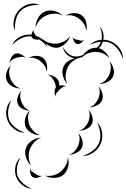

<svg xmlns="http://www.w3.org/2000/svg" viewBox="-20 -840 730 1110"><path d="M50 -580Q63 -610 93.5 -626Q124 -642 157 -640Q189 -638 217.5 -618Q246 -598 255 -567Q236 -593 209 -610.5Q182 -628 156 -630Q130 -632 101 -617.5Q72 -603 50 -580ZM500 -580Q522 -604 556.5 -609Q591 -614 621 -601Q651 -588 671.5 -560Q692 -532 690 -499Q681 -530 661 -556Q641 -582 617 -592Q593 -602 561 -598.5Q529 -595 500 -580ZM452 -505Q461 -529 484 -546.5Q507 -564 533 -564Q558 -564 581 -545.5Q604 -527 612 -503Q596 -523 574.5 -531.5Q553 -540 532 -540Q512 -540 490 -532Q468 -524 452 -505ZM36 -476Q36 -491 45.5 -508Q55 -525 70 -530Q84 -534 101.5 -525.5Q119 -517 128 -505Q115 -513 102 -511.5Q89 -510 77 -507Q65 -503 53.5 -496.5Q42 -490 36 -476ZM144 -505Q162 -516 187 -517Q212 -518 229 -505Q245 -492 250.5 -467.5Q256 -443 249 -423Q249 -444 238 -460Q227 -476 214 -486Q201 -497 183 -503Q165 -509 144 -505ZM370 -355Q351 -373 343.5 -402Q336 -431 347 -454Q357 -478 383.5 -492Q410 -506 436 -505Q411 -497 394 -480.5Q377 -464 369 -445Q361 -426 359.5 -402Q358 -378 370 -355ZM612 -487Q628 -471 635.5 -445.5Q643 -420 634 -399Q625 -378 601.5 -366Q578 -354 555 -355Q577 -362 591 -377Q605 -392 612 -409Q619 -425 620.5 -446Q622 -467 612 -487ZM98 -329Q75 -328 51.5 -340.5Q28 -353 19 -374Q10 -395 17.5 -420.5Q25 -446 42 -461Q32 -441 33 -420.5Q34 -400 41 -383Q48 -367 62 -351.5Q76 -336 98 -329ZM301 -280Q298 -287 296 -296Q296 -296 295 -295L296 -297Q295 -307 296.5 -317.5Q298 -328 303 -335Q302 -347 298 -360Q292 -374 282 -388Q272 -402 255 -408Q274 -408 294 -397Q314 -386 320 -368Q324 -358 322 -346Q333 -348 344.5 -346Q356 -344 364 -340Q351 -342 341 -335Q331 -328 323 -321Q315 -313 307.5 -303.5Q300 -294 301 -280ZM549 -341Q564 -326 571 -302.5Q578 -279 570 -260Q562 -241 539.5 -230Q517 -219 497 -220Q517 -226 529 -240Q541 -254 548 -269Q555 -285 556.5 -303.5Q558 -322 549 -341ZM152 -201Q132 -200 111 -210.5Q90 -221 83 -239Q75 -257 82.5 -279.5Q90 -302 104 -315Q95 -297 97 -280Q99 -263 105 -248Q111 -234 122 -220.5Q133 -207 152 -201ZM125 -73Q93 -72 65 -92Q37 -112 25 -141Q12 -171 17 -205Q22 -239 46 -261Q31 -232 27.5 -200.5Q24 -169 34 -145Q44 -122 69 -102.5Q94 -83 125 -73ZM491 -205Q506 -191 513 -167.5Q520 -144 512 -125Q504 -106 481.5 -95Q459 -84 439 -85Q458 -91 470.5 -105Q483 -119 490 -134Q496 -149 498 -168Q500 -187 491 -205ZM212 -59Q188 -57 163 -71Q138 -85 128 -107Q119 -130 126.5 -157.5Q134 -185 152 -201Q141 -180 142 -157.5Q143 -135 150 -117Q158 -99 173.5 -82.5Q189 -66 212 -59ZM541 -133Q565 -110 570 -74.5Q575 -39 562 -9Q548 22 519 42.5Q490 63 457 61Q489 52 515.5 32Q542 12 552 -13Q563 -37 559.5 -70Q556 -103 541 -133ZM432 -70Q448 -56 455 -31.5Q462 -7 454 13Q445 32 422.5 43.5Q400 55 379 54Q399 48 412 33.5Q425 19 432 3Q438 -12 440 -31.5Q442 -51 432 -70ZM161 117Q140 100 130.5 70.5Q121 41 130 15Q139 -10 165 -27Q191 -44 218 -44Q193 -35 176.5 -16Q160 3 152 23Q145 44 146 69Q147 94 161 117ZM372 69Q381 94 373.5 124Q366 154 346 171Q325 188 294 188.5Q263 189 240 175Q266 180 290 173Q314 166 331 152Q347 139 359.5 117Q372 95 372 69ZM164 250Q134 250 108.5 229.5Q83 209 73 181Q63 153 69.5 121Q76 89 99 70Q84 96 79 125.5Q74 155 82 178Q91 200 113.5 220Q136 240 164 250ZM224 175Q214 183 197.5 187Q181 191 170 184Q159 178 155.5 161.5Q152 145 155 132Q156 145 165 152Q174 159 183 164Q191 170 201.5 174.5Q212 179 224 175ZM67 -662Q53 -691 60.5 -725.5Q68 -760 91 -783Q113 -807 147 -816Q181 -825 211 -811Q179 -814 147.5 -804.5Q116 -795 98 -776Q80 -758 72 -726Q64 -694 67 -662ZM186 -681Q185 -708 199.5 -735Q214 -762 239 -773Q264 -784 294 -776.5Q324 -769 343 -750Q319 -762 293.5 -761Q268 -760 249 -751Q229 -743 211.5 -725Q194 -707 186 -681ZM359 -750Q379 -763 406.5 -764Q434 -765 453 -751Q472 -737 478.5 -710Q485 -683 478 -660Q477 -684 465 -702Q453 -720 438 -731Q423 -743 402.5 -749Q382 -755 359 -750ZM557 -685Q576 -666 578.5 -637.5Q581 -609 569 -585Q557 -562 532.5 -547Q508 -532 482 -535Q508 -541 529.5 -556Q551 -571 560 -590Q570 -609 569 -635Q568 -661 557 -685ZM208 -611Q198 -609 183.5 -612Q169 -615 164 -624Q159 -634 164 -647.5Q169 -661 176 -669Q172 -659 176.5 -651Q181 -643 185 -636Q189 -629 193.5 -621Q198 -613 208 -611ZM385 -632Q379 -608 357.5 -587.5Q336 -567 311 -564Q286 -562 261 -577.5Q236 -593 225 -616Q243 -598 265.5 -592Q288 -586 309 -588Q329 -590 350 -600.5Q371 -611 385 -632ZM467 -610Q461 -601 448.5 -592Q436 -583 425 -586Q415 -588 408 -601.5Q401 -615 399 -626Q404 -616 413 -613.5Q422 -611 431 -609Q439 -607 448.5 -605Q458 -603 467 -610ZM482 -535Q470 -516 447 -508Q424 -500 402 -505Q380 -511 363 -528.5Q346 -546 344 -569Q354 -548 370.5 -533.5Q387 -519 404 -515Q422 -511 443 -516.5Q464 -522 482 -535Z"/></svg>

Font: Rubik Puddles
Style: Regular
Weight: 400
Designer: Hubert and Fischer, NaN
Foundry: Hubert and Fischer, NaN
Version: Version 2.200